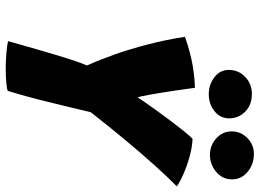

<svg xmlns="http://www.w3.org/2000/svg" viewBox="-138 -770 906 670"><g transform="rotate(90 315.0 -435.0)"><path d="M208.5 -285.5Q199 -306.5 189.2 -331Q179.5 -355.5 170 -382.2Q160.5 -409 151.8 -438Q143 -467 135 -498Q127 -529 120.2 -561.5Q113.5 -594 108.5 -627.5Q166 -647.5 211.5 -654.8Q257 -662 286.5 -662Q287.5 -653 290.2 -634.5Q293 -616 296.2 -592.8Q299.5 -569.5 303.5 -545.2Q307.5 -521 311.5 -499Q315.5 -477 319.5 -462Q326.5 -473 339.8 -492Q353 -511 369.8 -534.2Q386.5 -557.5 404.2 -580.8Q422 -604 437.8 -623.8Q453.5 -643.5 464.5 -654Q495 -652.5 527 -643.5Q559 -634.5 586.5 -622.5Q614 -610.5 630.5 -599Q600 -569.5 557.5 -522.2Q515 -475 467 -417.2Q419 -359.5 371.5 -298.5Q364.5 -268 356 -233.5Q347.5 -199 340.2 -168.5Q333 -138 328 -119Q322.5 -97 315.8 -73.2Q309 -49.5 304 -31.8Q299 -14 297 -9Q290.5 -6 268.5 -4Q246.5 -2 220.5 -2Q193 -2 166.5 -4.2Q140 -6.5 123.5 -10Q140 -68.5 156.2 -124.8Q172.5 -181 186.2 -224Q200 -267 208.5 -285.5ZM308.5 -710.5Q275.5 -710.5 249.8 -730Q224 -749.5 224 -780.5Q224 -814.5 248.5 -837.8Q273 -861 307.5 -861Q346 -861 369.5 -837.8Q393 -814.5 393 -781.5Q393 -750.5 368 -730.5Q343 -710.5 308.5 -710.5ZM521 -714.5Q487.5 -714.5 463 -736.5Q438.5 -758.5 438.5 -790.5Q438.5 -822.5 461.8 -845.2Q485 -868 517 -868Q553 -868 579.5 -846.2Q606 -824.5 606 -791Q606 -768 593.2 -750.8Q580.5 -733.5 561 -724Q541.5 -714.5 521 -714.5Z"/></g></svg>

Font: Grandstander Thin ExtraBold
Style: Italic
Weight: 800
Italic angle: -15°
Version: Version 1.200